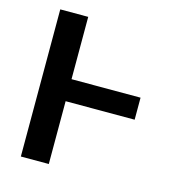

<svg xmlns="http://www.w3.org/2000/svg" viewBox="-108 -822 851 917"><g transform="rotate(15 317.5 -364.0)"><path d="M557.1 -419.4V-310.5H215.8V0H77.6V-727.5H215.8V-419.4Z"/></g></svg>

Font: Inter Display Semi Bold
Style: Regular
Weight: 600
Designer: Rasmus Andersson
Foundry: rsms
Version: Version 4.000;git-37864ae